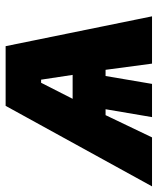

<svg xmlns="http://www.w3.org/2000/svg" viewBox="-12 -601 560 682"><g transform="rotate(-90 268.0 -260.0)"><path d="M445 -520H233L-53 0H121L200 -165H221L193 0H311L339 -165H361L383 0H551ZM258 -282 315 -394H326L343 -282Z"/></g></svg>

Font: Fixel Text 20240404 ExtraBold
Style: Italic
Weight: 800
Width: 4
Italic angle: -10°
Designer: AlfaBravo + MacPaw
Foundry: Kyrylo Tkachov, Marchela Mozhyna, Serhii Makarenko, Maria Weinstein, Zakhar Kryvoshyya
Version: Version 1.211;Glyphs 3.2 (3225)